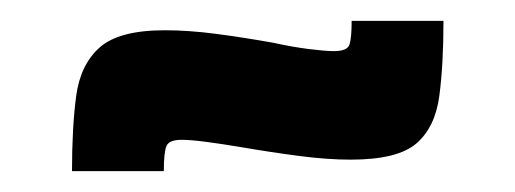

<svg xmlns="http://www.w3.org/2000/svg" viewBox="-20 -396 494 184"><path d="M49 -232Q49 -274 53 -304Q57 -334 75.5 -350.5Q94 -367 138 -367Q161 -367 187.5 -363.5Q214 -360 242 -355Q260 -351 276 -349Q292 -347 300 -347Q313 -347 315 -353.5Q317 -360 317 -376H405Q405 -334 401 -304Q397 -274 379 -258.5Q361 -243 316 -243Q294 -243 267 -246.5Q240 -250 211 -255Q193 -258 178 -260Q163 -262 154 -262Q142 -262 139.5 -256Q137 -250 137 -232Z"/></svg>

Font: Saira ExtraCondensed Black
Style: Regular
Weight: 900
Width: 2
Designer: Hector Gatti with collaboration of the Omnibus-Type team
Foundry: Omnibus-Type
Version: Version 1.101